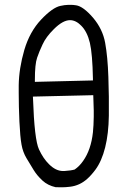

<svg xmlns="http://www.w3.org/2000/svg" viewBox="-20 -798 540 801"><path d="M211.9 -17.1Q222.7 -16.6 238 -16.6Q253.4 -16.6 272.9 -19Q312.5 -23.9 343.3 -51.3Q360.4 -66.4 377.9 -89.8Q404.3 -125.5 418.7 -182.9Q433.1 -240.2 434.1 -315.9Q435.1 -392.6 432.1 -477.1Q429.2 -561.5 418.7 -619.4Q408.2 -677.2 367.7 -724.6Q327.1 -771.5 297.4 -775.9Q284.7 -777.8 276.6 -777.8Q268.6 -777.8 265.1 -777.8Q249 -777.3 231.9 -773.4Q199.2 -766.6 151.6 -716.3Q104 -666 81.5 -589.8Q59.1 -512.7 58.1 -441.9Q58.1 -425.8 58.1 -410.2Q58.1 -354 61 -290.3Q64 -226.6 69.8 -194.8Q75.2 -163.6 90.6 -137.9Q106 -112.3 120.6 -88.4Q134.8 -65.4 157 -44.9Q179.2 -24.4 211.9 -17.1ZM243.2 -84.5Q212.9 -84.5 184.6 -112.8Q160.2 -136.7 142.6 -174.8Q123.5 -215.8 117.7 -387.2L117.2 -395L369.1 -400.9Q371.1 -356.9 371.1 -337.6Q371.1 -318.4 371.1 -311Q370.6 -273.9 367.7 -246.1Q359.9 -173.3 326.7 -126.5Q311.5 -104.5 291.5 -90.8Q276.9 -86.4 248 -84.5Q245.6 -84.5 243.2 -84.5ZM125.5 -463.9Q125.5 -530.8 134.8 -557.1Q143.6 -583 157.7 -612.8Q171.9 -644 204.6 -676.3Q242.2 -713.9 272 -713.9Q296.4 -713.9 318.8 -690.9Q343.8 -666 355 -619.1Q365.7 -573.2 367.7 -469.7V-462.4L125.5 -456.5Z"/></svg>

Font: Bakudai
Style: ExtraLight
Weight: 200
Version: Version 1.48